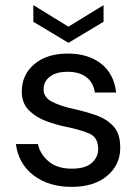

<svg xmlns="http://www.w3.org/2000/svg" viewBox="-20 -717 540 749"><path d="M259 12Q170 12 111 -33Q52 -78 42 -155H128Q136 -116 169.5 -87.5Q203 -59 260 -59Q313 -59 338 -81.5Q363 -104 363 -135Q363 -180 330.5 -195Q298 -210 239 -222Q199 -230 159 -245Q119 -260 92 -287.5Q65 -315 65 -360Q65 -425 113.5 -466.5Q162 -508 245 -508Q324 -508 374.5 -468.5Q425 -429 433 -356H350Q345 -394 317.5 -415.5Q290 -437 244 -437Q199 -437 174.5 -418Q150 -399 150 -368Q150 -338 181.5 -321Q213 -304 267 -292Q313 -282 354.5 -267.5Q396 -253 422.5 -224.5Q449 -196 449 -142Q449 -141 449 -139Q449 -74 398 -31Q347 12 259 12ZM247 -550 110 -632V-697L247 -613L384 -697V-632Z"/></svg>

Font: Firefly Display
Style: Regular
Weight: 400
Designer: Colophon Foundry, Jonny Pinhorn
Foundry: Colophon Foundry
Version: Version 1.200; ttfautohint (v1.8.3)